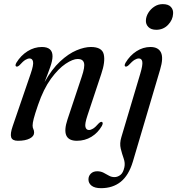

<svg xmlns="http://www.w3.org/2000/svg" viewBox="-20 -690 880 954"><path d="M61 -359.5Q53 -363 61.5 -378.5Q83.5 -414.5 117 -435.5Q150.5 -456.5 188 -456.5Q241 -456.5 241 -410.5Q241 -389 229.2 -355.8Q217.5 -322.5 201.5 -282Q237.5 -346.5 278.8 -384.8Q320 -423 359.8 -439.8Q399.5 -456.5 431.5 -456.5Q487 -456.5 495.5 -420Q504 -383.5 483 -322L415 -117.5Q400.5 -74.5 404.5 -59.2Q408.5 -44 422 -44Q431 -44 442.5 -51Q454 -58 470.5 -77Q480.5 -86.5 486.5 -84Q494.5 -80.5 486 -64Q466.5 -30 434.2 -10.2Q402 9.5 362 9.5Q280 9.5 315.5 -97L386 -308.5Q403 -358.5 397.2 -377.8Q391.5 -397 366.5 -397Q342 -397 306 -373Q270 -349 233.2 -298.8Q196.5 -248.5 169 -168.5Q153 -122 147.5 -100.2Q142 -78.5 142 -66.5Q142 -55.5 145.8 -48.5Q149.5 -41.5 149.5 -31Q149.5 -13 127.8 -1.8Q106 9.5 69 9.5Q41 9.5 35.5 -8Q30 -25.5 43 -63L132.5 -324Q147.5 -367.5 144.2 -383.5Q141 -399.5 127 -399.5Q117.5 -399.5 106 -392.5Q94.5 -385.5 77 -366Q67 -357 61 -359.5ZM756.5 -542Q730.5 -542 717 -556Q703.5 -570 705 -590Q706 -608.5 717.2 -626.8Q728.5 -645 747 -657.2Q765.5 -669.5 788.5 -669.5Q816.5 -669.5 829.2 -655.5Q842 -641.5 840 -621Q838.5 -591 815 -566.5Q791.5 -542 756.5 -542ZM775.5 -344 640 113.5Q619.5 181.5 580 213.2Q540.5 245 482 245Q451 245 435.2 232.8Q419.5 220.5 419.5 201.5Q419.5 184.5 431.2 172.8Q443 161 463 161Q480.5 161 494.5 168.2Q508.5 175.5 521.2 182.8Q534 190 549 190Q564 190 578 179.5Q592 169 598 141Q602.5 120 594.5 97.5Q586.5 75 580 48.8Q573.5 22.5 583 -8.5L677 -324Q690 -367.5 687 -383.5Q684 -399.5 670 -399.5Q660 -399.5 648.5 -392.5Q637 -385.5 619 -366Q609 -357 603 -359.5Q595.5 -363 604 -378.5Q625.5 -414.5 658.2 -435.5Q691 -456.5 727.5 -456.5Q766.5 -456.5 779.8 -429.2Q793 -402 775.5 -344Z"/></svg>

Font: Fraunces 72pt
Style: Italic
Weight: 400
Italic angle: -16°
Version: Version 1.000;[b76b70a41]